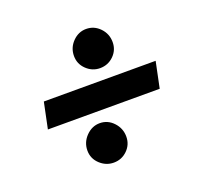

<svg xmlns="http://www.w3.org/2000/svg" viewBox="-92 -591 711 684"><g transform="rotate(-20 263.5 -249.5)"><path d="M493.2 -298.8 472.7 -200.2H48.8L69.3 -298.8ZM229.5 -8.8Q200.2 -8.8 177.7 -29.8Q155.3 -50.8 155.3 -81.1Q155.3 -112.3 177.7 -135.3Q200.2 -158.2 229.5 -158.2Q259.8 -158.2 281.2 -135.3Q302.7 -112.3 302.7 -81.1Q302.7 -50.8 281.2 -29.8Q259.8 -8.8 229.5 -8.8ZM298.8 -341.8Q269.5 -341.8 247.6 -362.8Q225.6 -383.8 225.6 -414.1Q225.6 -445.3 247.6 -467.8Q269.5 -490.2 298.8 -490.2Q329.1 -490.2 350.6 -467.8Q372.1 -445.3 372.1 -414.1Q372.1 -383.8 350.6 -362.8Q329.1 -341.8 298.8 -341.8Z"/></g></svg>

Font: Crimson Pro Black
Style: Italic
Weight: 900
Italic angle: -12°
Designer: Jacques Le Bailly
Foundry: Baron von Fonthausen
Version: Version 1.003